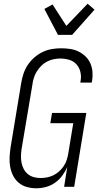

<svg xmlns="http://www.w3.org/2000/svg" viewBox="-20 -1002 540 1030"><path d="M175 8Q148 8 123.5 1Q99 -6 80 -22Q61 -38 50 -60.5Q39 -83 34.5 -108Q30 -133 31.5 -159.5Q33 -186 37 -213L94 -558Q98 -582 106 -606.5Q114 -631 128.5 -653Q143 -675 163.5 -693Q184 -711 207.5 -722.5Q231 -734 256.5 -738.5Q282 -743 307 -743Q332 -743 356 -739.5Q380 -736 400.5 -726Q421 -716 438 -700Q455 -684 464.5 -662.5Q474 -641 476 -617Q478 -593 474 -568L472 -559H411L412 -566Q417 -591 411.5 -615Q406 -639 390.5 -656.5Q375 -674 351.5 -681Q328 -688 303 -688Q285 -688 266.5 -684Q248 -680 231 -671Q214 -662 200.5 -648Q187 -634 177 -618Q167 -602 161.5 -584Q156 -566 154 -549L96 -204Q93 -185 92.5 -166Q92 -147 95.5 -129Q99 -111 107.5 -95Q116 -79 129.5 -68Q143 -57 160.5 -52Q178 -47 198 -47Q215 -47 233 -50.5Q251 -54 267 -62Q283 -70 297 -82.5Q311 -95 321.5 -110.5Q332 -126 337.5 -143Q343 -160 346 -177L373 -341H250L259 -396H443L378 0H324L341 -107Q331 -83 314.5 -60.5Q298 -38 275.5 -22Q253 -6 226.5 1Q200 8 175 8ZM291 -815 218 -954 262 -978 336 -863 450 -982 487 -950 367 -815Z"/></svg>

Font: Iosevka Term Curly Light
Style: Italic
Weight: 300
Italic angle: -9°
Designer: Belleve Invis
Foundry: Belleve Invis
Version: Version 32.3.0